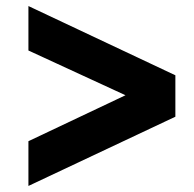

<svg xmlns="http://www.w3.org/2000/svg" viewBox="-20 -712 641 635"><path d="M560 -463V-326L74 -97V-245L395 -397L74 -545V-692Z"/></svg>

Font: Montserrat_am3
Style: Bold
Weight: 700
Designer: Julieta Ulanovsky
Foundry: Julieta Ulanovsky. Armenina letters added by Vahan Hovhannisyan
Version: Version 2.001